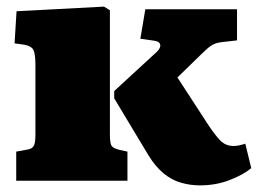

<svg xmlns="http://www.w3.org/2000/svg" viewBox="-20 -546 782 580"><path d="M584 14Q555 14 527 6Q499 -2 474.5 -22Q450 -42 429 -76L325 -249V-271L450 -386Q466 -400 464 -410.5Q462 -421 446 -423L404 -429L419 -518H696V-424L652 -419Q632 -417 620 -409.5Q608 -402 591 -385L516 -312L607 -172Q630 -137 646 -121Q662 -105 686 -105Q694 -105 703 -107Q712 -109 721 -112L739 -38Q715 -18 673.5 -2Q632 14 584 14ZM29 0V-88L62 -94Q76 -96 81.5 -104.5Q87 -113 87 -139V-350Q87 -383 81 -395Q75 -407 53 -411L24 -415L30 -512L294 -526L312 -515V-140Q312 -115 316.5 -106.5Q321 -98 342 -93L365 -88V0Z"/></svg>

Font: Literata 18pt Black
Style: Regular
Weight: 900
Designer: Latin by Veronika Burian and Jose Scaglione. Greek by Irene Vlachou. Cyrillic by Vera Evstafieva.
Foundry: TypeTogether
Version: Version 3.103;gftools[0.9.29]